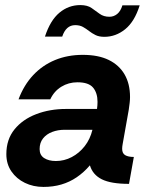

<svg xmlns="http://www.w3.org/2000/svg" viewBox="-20 -724 589 756"><path d="M151 12Q111 12 78 -4Q45 -20 25 -49Q5 -78 5 -117Q5 -175 37 -214.5Q69 -254 122.5 -274.5Q176 -295 240 -295H362Q363 -303 363.5 -309.5Q364 -316 364 -323Q364 -358 346.5 -379Q329 -400 285 -400Q250 -400 221.5 -382.5Q193 -365 178 -333H53Q74 -389 110.5 -428Q147 -467 196.5 -487.5Q246 -508 306 -508Q367 -508 408 -488Q449 -468 470.5 -431Q492 -394 492 -342Q492 -331 490.5 -318.5Q489 -306 487 -292L463 -157Q462 -153 461.5 -147Q461 -141 461 -138Q461 -120 473 -113Q485 -106 507 -106L488 0Q417 0 381 -18Q345 -36 334 -73Q310 -45 282 -26Q254 -7 221.5 2.5Q189 12 151 12ZM200 -90Q233 -90 262.5 -105.5Q292 -121 313.5 -148.5Q335 -176 344 -213H234Q208 -213 185.5 -204.5Q163 -196 149.5 -179Q136 -162 136 -137Q136 -113 154 -101.5Q172 -90 200 -90ZM391 -579Q370 -579 356 -586Q342 -593 330.5 -602Q319 -611 306.5 -618Q294 -625 276 -625Q240 -625 225 -580H157Q178 -644 214 -674Q250 -704 296 -704Q324 -704 340.5 -692.5Q357 -681 372.5 -669.5Q388 -658 411 -658Q428 -658 441.5 -669Q455 -680 462 -703H530Q510 -639 473 -609Q436 -579 391 -579Z"/></svg>

Font: Rethink Sans
Style: Bold Italic
Weight: 700
Italic angle: -10°
Designer: The Rethink Sans project authors (Hans Thiessen). DM Sans designed by Colophon Foundry.
Foundry: Rethink Communications LLC
Version: Version 1.001